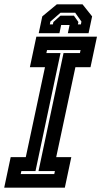

<svg xmlns="http://www.w3.org/2000/svg" viewBox="-44 -870 470 890"><path d="M-24.5 0 5.5 -141.5H75.5L164.5 -558.5H94.5L124.5 -700H405.5L375.5 -558.5H305.5L216.5 -141.5H286.5L256.5 0ZM52 -63H207.5L210.5 -77H134.5L250.5 -624H326.5L329.5 -638H174L171 -624H236.5L120.5 -77H55ZM338.5 -850 383 -794 366.5 -716H270.5L278.5 -754H239.5L231.5 -716H135.5L152 -794L219.5 -850ZM304.5 -811H236.5L189.5 -770L187 -757H201L203.5 -768L236.5 -797.5H298.5L319.5 -768L317 -757H331L333.5 -770Z"/></svg>

Font: Tourney Condensed Regular
Style: Bold Italic
Weight: 700
Width: 3
Italic angle: -12°
Designer: Tyler Finck
Foundry: Etcetera Type Co
Version: Version 1.010; ttfautohint (v1.8.3)